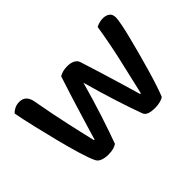

<svg xmlns="http://www.w3.org/2000/svg" viewBox="-91 -699 927 927"><g transform="rotate(-45 373.0 -235.5)"><path d="M375 -324Q363 -280 349.5 -235.5Q336 -191 322.5 -149Q309 -107 296.5 -71Q284 -35 274 -8Q264 -1 250 3Q236 7 215 7Q192 7 174 0Q156 -7 150 -22Q138 -46 122 -99Q106 -152 90 -215Q74 -278 59 -342Q44 -406 35 -454Q43 -463 57.5 -470.5Q72 -478 90 -478Q135 -478 144 -427Q153 -376 163.5 -324Q174 -272 184 -226.5Q194 -181 202.5 -145.5Q211 -110 215 -92H219Q224 -110 234.5 -144.5Q245 -179 258.5 -223.5Q272 -268 288 -319.5Q304 -371 321 -422Q344 -436 376 -436Q399 -436 414.5 -428Q430 -420 435 -405Q451 -355 466 -306.5Q481 -258 493.5 -216Q506 -174 515.5 -142Q525 -110 530 -92H535Q555 -178 577 -274Q599 -370 614 -466Q624 -471 636 -474.5Q648 -478 660 -478Q682 -478 695.5 -468Q709 -458 709 -436Q709 -423 703 -392Q697 -361 686.5 -319.5Q676 -278 663.5 -231.5Q651 -185 638.5 -142Q626 -99 614 -63Q602 -27 594 -8Q586 -2 570 2.5Q554 7 534 7Q481 7 472 -18Q463 -42 451 -77Q439 -112 426 -152.5Q413 -193 400 -237Q387 -281 375 -324Z"/></g></svg>

Font: Baloo Da 2 Medium
Style: Regular
Weight: 500
Designer: Noopur Datye, Sulekha Rajkumar and Ek Type
Foundry: Ek Type
Version: Version 1.640;hotconv 1.0.111;makeotfexe 2.5.65597; ttfautoh